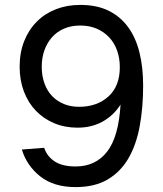

<svg xmlns="http://www.w3.org/2000/svg" viewBox="-20 -746 664 782"><path d="M288 16Q199 16 144 -27.5Q89 -71 69 -137L160 -144Q172 -108 203.5 -88Q235 -68 288 -68Q369 -68 416 -128Q463 -188 471 -320Q442 -275 397.5 -250.5Q353 -226 296 -226Q244 -226 201 -244Q158 -262 126.5 -294.5Q95 -327 77.5 -373Q60 -419 60 -474Q60 -532 78.5 -578.5Q97 -625 130 -658Q163 -691 208 -708.5Q253 -726 307 -726Q374 -726 422 -702.5Q470 -679 501.5 -636Q533 -593 548 -532.5Q563 -472 563 -397Q563 -308 549 -232Q535 -156 503 -101Q471 -46 418.5 -15Q366 16 288 16ZM302 -311Q375 -311 421.5 -353Q468 -395 468 -472Q468 -509 457 -540Q446 -571 425 -593.5Q404 -616 374.5 -629Q345 -642 307 -642Q270 -642 241 -629.5Q212 -617 192 -594.5Q172 -572 161 -541.5Q150 -511 150 -474Q150 -437 161 -406.5Q172 -376 192 -355Q212 -334 240 -322.5Q268 -311 302 -311Z"/></svg>

Font: Geist
Style: Regular
Weight: 400
Designer: Basement.studio, Andrés Briganti, Mateo Zaragoza
Foundry: Basement.studio, Vercel, Andrés Briganti, Guido Ferreyra, Mateo Zaragoza
Version: Version 1.401